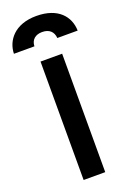

<svg xmlns="http://www.w3.org/2000/svg" viewBox="-246 -1071 772 1135"><g transform="rotate(-20 140.5 -503.5)"><path d="M69 -842C70 -882 97 -906 140 -906C185 -906 210 -882 213 -842H341C339 -930 278 -1007 140 -1007C4 -1007 -58 -925 -60 -842ZM208 0V-745H72V0Z"/></g></svg>

Font: Plus Jakarta Sans
Style: Bold
Weight: 700
Designer: Gumpita Rahayu
Foundry: Tokotype
Version: Version 2.071;gftools[0.9.30]